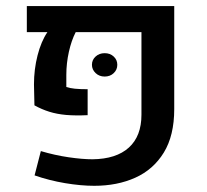

<svg xmlns="http://www.w3.org/2000/svg" viewBox="-20 -598 677 629"><path d="M288.6 10.7Q245.1 10.7 193.1 2Q141.1 -6.8 93.3 -23.4L113.8 -103Q159.7 -89.4 204.8 -82.8Q250 -76.2 283.2 -76.2Q360.8 -77.1 402.1 -114.5Q443.4 -151.9 443.4 -222.2V-492.7H228Q213.9 -465.3 205.6 -428Q197.3 -390.6 197.3 -353V-313Q208.5 -309.1 225.3 -307.4Q242.2 -305.7 267.1 -305.7V-220.7Q227.5 -218.8 197 -221.4Q166.5 -224.1 141.6 -231.9Q116.7 -239.7 92.8 -252.9L91.3 -321.8Q91.3 -370.6 103 -416.5Q114.7 -462.4 135.3 -492.7H67.9V-578.1H550.8V-240.7Q550.8 -153.8 516.6 -98.1Q482.4 -42.5 423.3 -15.9Q364.3 10.7 288.6 10.7ZM322.8 -347.2Q305.2 -347.2 293.2 -358.6Q281.2 -370.1 281.2 -385.7Q281.2 -401.9 293.2 -412.8Q305.2 -423.8 322.8 -423.8Q340.8 -423.8 352.5 -412.8Q364.3 -401.9 364.3 -385.7Q364.3 -369.6 352.5 -358.4Q340.8 -347.2 322.8 -347.2Z"/></svg>

Font: Heebo Medium
Style: Regular
Weight: 500
Designer: Oded Ezer
Foundry: Ezer Type House
Version: Version 3.100